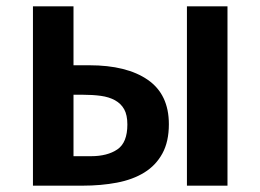

<svg xmlns="http://www.w3.org/2000/svg" viewBox="-20 -586 822 606"><path d="M570 0V-566H698V0ZM212 -380H262Q380 -380 446.5 -334Q513 -288 513 -194Q513 -139 492.5 -101.5Q472 -64 435.5 -41.5Q399 -19 349 -9.5Q299 0 241 0H84V-566H212ZM382 -193Q382 -223 372 -241Q362 -259 343 -269.5Q324 -280 298 -283.5Q272 -287 240 -287H212V-93H267Q319 -93 350.5 -114.5Q382 -136 382 -193Z"/></svg>

Font: Qnwhxotralxmqkhsjrfbfhwcoqn
Style: Regular
Weight: 500
Designer: Carrois Corporate & Edenspiekermann
Foundry: Carrois Corporate GbR & Edenspiekermann AG
Version: Version 2.001